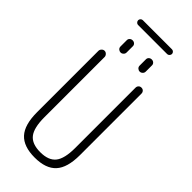

<svg xmlns="http://www.w3.org/2000/svg" viewBox="-319 -1074 1137 1137"><g transform="rotate(45 250.0 -505.0)"><path d="M372.1 -978.5H127.9Q120.1 -978.5 114.3 -984.9Q108.4 -991.2 108.4 -999Q108.4 -1006.8 114.3 -1012.7Q120.1 -1018.6 127.9 -1018.6H372.1Q379.9 -1018.6 385.7 -1012.7Q391.6 -1006.8 391.6 -999Q391.6 -991.2 385.7 -984.9Q379.9 -978.5 372.1 -978.5ZM304.7 -868.2Q304.7 -877.9 312 -884.8Q319.3 -891.6 330.1 -891.6Q340.8 -891.6 348.1 -884.8Q355.5 -877.9 355.5 -868.2V-815.4Q355.5 -804.7 347.7 -797.4Q339.8 -790 330.1 -790Q320.3 -790 312.5 -796.9Q304.7 -803.7 304.7 -815.4ZM144.5 -868.2Q144.5 -877.9 151.9 -884.8Q159.2 -891.6 169.9 -891.6Q180.7 -891.6 188 -884.8Q195.3 -877.9 195.3 -868.2V-815.4Q195.3 -804.7 187.5 -797.4Q179.7 -790 169.9 -790Q160.2 -790 152.3 -796.9Q144.5 -803.7 144.5 -815.4ZM70.3 -190.4V-704.1Q70.3 -713.9 78.1 -722.2Q85.9 -730.5 96.2 -730.5Q106.4 -730.5 114.3 -722.2Q122.1 -713.9 122.1 -704.1V-200.2Q122.1 -111.3 151.9 -73.7Q181.6 -36.1 251 -36.1Q320.3 -36.1 350.1 -73.7Q379.9 -111.3 379.9 -200.2V-705.1Q379.9 -715.8 386.7 -723.1Q393.6 -730.5 404.8 -730.5Q416 -730.5 422.9 -723.1Q429.7 -715.8 429.7 -705.1V-190.4Q429.7 -85 386.2 -37.6Q342.8 9.8 250 9.8Q157.2 9.8 113.8 -37.6Q70.3 -85 70.3 -190.4Z"/></g></svg>

Font: Rounded-L Mgen+ 1m light
Style: Regular
Weight: 200
Designer: [Source Han Sans]
Ryoko NISHIZUKA  (kana & ideographs); Paul D. Hunt (Latin, Greek & Cyrillic); Wenlong ZHANG  (bopomofo
Version: Version 1.059.20150602